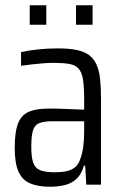

<svg xmlns="http://www.w3.org/2000/svg" viewBox="-20 -702 467 730"><path d="M170 8Q124 8 94 -5Q64 -18 50 -50Q36 -82 36 -140Q36 -198 47.5 -230Q59 -262 86.5 -275.5Q114 -289 162 -289Q174 -289 190.5 -289Q207 -289 225.5 -288Q244 -287 263 -286.5Q282 -286 300 -285V-323Q300 -372 295.5 -400Q291 -428 278.5 -441.5Q266 -455 243 -459Q220 -463 183 -463Q167 -463 146.5 -461.5Q126 -460 104 -457.5Q82 -455 60 -452V-504Q93 -511 128 -514.5Q163 -518 201 -518Q243 -518 271.5 -512Q300 -506 318 -493Q336 -480 346.5 -457.5Q357 -435 360.5 -402Q364 -369 364 -325V0H308L304 -72H299Q290 -40 271.5 -22.5Q253 -5 227 1.5Q201 8 170 8ZM188 -47Q214 -47 232.5 -51Q251 -55 264 -65Q277 -75 284 -94Q293 -117 296.5 -143.5Q300 -170 300 -205V-241H179Q146 -241 128.5 -233.5Q111 -226 105 -205Q99 -184 99 -144Q99 -105 106 -84Q113 -63 132.5 -55Q152 -47 188 -47ZM93 -608V-682H156V-608ZM269 -608V-682H332V-608Z"/></svg>

Font: Saira Condensed
Style: Regular
Weight: 400
Width: 3
Designer: Hector Gatti with collaboration of the Omnibus-Type team
Foundry: Omnibus-Type
Version: Version 1.101